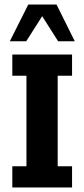

<svg xmlns="http://www.w3.org/2000/svg" viewBox="-20 -822 370 842"><path d="M34 0V-93H96V-490H34V-583H296V-490H233V-93H296V0ZM23 -641 104 -802H228L308 -641H235L165 -751L95 -641Z"/></svg>

Font: Rokkitt
Style: Bold
Weight: 700
Designer: Vernon Adams
Foundry: Vernon Adams
Version: Version 3.103